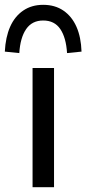

<svg xmlns="http://www.w3.org/2000/svg" viewBox="-46 -776 358 796"><path d="M89 0V-494H178V0ZM34 -556 -26 -562Q-23 -622 -4 -665Q15 -708 50 -732Q85 -756 133 -756Q182 -756 217 -732Q252 -708 271 -665Q290 -622 292 -562L232 -556Q228 -620 204 -655.5Q180 -691 133 -691Q87 -691 62.5 -655.5Q38 -620 34 -556Z"/></svg>

Font: Nunito Sans 8pt
Style: Regular
Weight: 400
Version: Version 3.101;gftools[0.9.27]